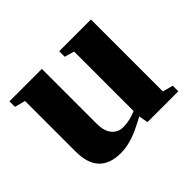

<svg xmlns="http://www.w3.org/2000/svg" viewBox="-114 -615 783 783"><g transform="rotate(-45 278.0 -223.0)"><path d="M344 -40 309 -22Q241 13 186 13Q59 13 59 -122V-414L13 -426V-458H200V-141Q200 -100 218 -78Q236 -55 268 -55Q304 -55 343 -72V-415L301 -427V-459H484V-44L529 -32V0H351Z"/></g></svg>

Font: Libra Serif Modern
Style: Bold
Weight: 700
Designer: Stefan Peev, Context Ltd
Foundry: Ascender Corporation
Version: Version 1.000